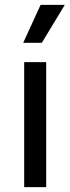

<svg xmlns="http://www.w3.org/2000/svg" viewBox="-20 -774 290 794"><path d="M80 0V-517H171V0ZM153 -597H76L148 -754H248Z"/></svg>

Font: Bricolage Grotesque 10pt
Style: Regular
Weight: 400
Designer: Mathieu Triay
Foundry: Atelier Triay
Version: Version 1.000; ttfautohint (v1.8.4.7-5d5b);gftools[0.9.32]